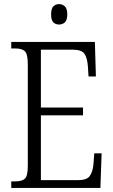

<svg xmlns="http://www.w3.org/2000/svg" viewBox="-20 -919 555 939"><path d="M35 0V-32H55Q88 -32 102 -45.5Q116 -59 116 -108V-603Q116 -655 101.5 -668.5Q87 -682 55 -682H35V-714H444L449 -545H413L410 -593Q407 -636 393 -656Q379 -676 336 -676H180V-393H386V-355H180V-38H361Q404 -38 418.5 -57.5Q433 -77 437 -115L441 -169H477L471 0ZM269 -799Q252 -799 241 -809.5Q230 -820 230 -849Q230 -877 241 -888Q252 -899 269 -899Q285 -899 297 -888Q309 -877 309 -849Q309 -820 297 -809.5Q285 -799 269 -799Z"/></svg>

Font: Noto Serif Bengali Condensed Light
Style: Regular
Weight: 300
Width: 3
Designer: Juan Bruce, Universal Thirst, Indian Type Foundry and the Monotype Design Team.
Foundry: Monotype Imaging Inc.
Version: Version 2.003; ttfautohint (v1.8.4.7-5d5b)